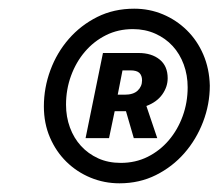

<svg xmlns="http://www.w3.org/2000/svg" viewBox="-20 -734 503 442"><path d="M255 -312Q220 -312 188.5 -325Q157 -338 133 -361.5Q109 -385 95 -417.5Q81 -450 81 -489Q81 -532 96 -572.5Q111 -613 138.5 -644.5Q166 -676 204 -695Q242 -714 289 -714Q324 -714 355 -701Q386 -688 410 -664.5Q434 -641 448 -608.5Q462 -576 463 -537Q463 -494 447.5 -453.5Q432 -413 404.5 -381.5Q377 -350 339 -331Q301 -312 255 -312ZM258 -359Q292 -359 320 -373Q348 -387 368.5 -411Q389 -435 400.5 -466.5Q412 -498 412 -533Q412 -561 403 -585.5Q394 -610 377.5 -628Q361 -646 337.5 -656.5Q314 -667 286 -667Q252 -667 224 -653Q196 -639 175.5 -615Q155 -591 143.5 -559.5Q132 -528 132 -493Q132 -465 141 -440.5Q150 -416 166.5 -398Q183 -380 206 -369.5Q229 -359 258 -359ZM177 -416 217 -612H299Q329 -612 347.5 -597Q366 -582 366 -554Q366 -534 353.5 -516.5Q341 -499 317 -490L342 -416H288L270 -478H244L231 -416ZM251 -516H267Q287 -516 297 -525.5Q307 -535 307 -549Q307 -560 301 -566Q295 -572 280 -572H262Z"/></svg>

Font: TypoPRO Source Sans Pro
Style: Bold Italic
Weight: 700
Italic angle: -11°
Designer: Paul D. Hunt
Foundry: Adobe Systems Incorporated
Version: Version 1.075;PS 2.000;hotconv 1.0.86;makeotf.lib2.5.63406